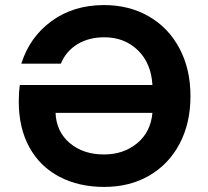

<svg xmlns="http://www.w3.org/2000/svg" viewBox="-20 -730 821 757"><path d="M390 -710Q490 -710 567.5 -665Q645 -620 688 -538.5Q731 -457 731 -351Q731 -245 688.5 -164Q646 -83 569 -38Q492 7 391 7Q291 7 214.5 -33Q138 -73 96 -149Q54 -225 54 -330Q54 -366 58 -395H581Q576 -481 523.5 -532Q471 -583 391 -583Q330 -583 285 -555.5Q240 -528 220 -479H64Q97 -584 183.5 -647Q270 -710 390 -710ZM390 -121Q467 -121 520.5 -165Q574 -209 581 -285H199Q202 -211 255 -166Q308 -121 390 -121Z"/></svg>

Font: Fz Poppins SemBd
Style: Regular
Weight: 600
Designer: Ninad Kale (Devanagari), Jonny Pinhorn (Latin)
Foundry: Indian Type Foundry
Version: Vit hóa bi Vntype.Com & FontZin.Com